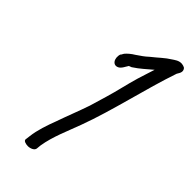

<svg xmlns="http://www.w3.org/2000/svg" viewBox="-243 -782 890 890"><g transform="rotate(45 202.0 -336.5)"><path d="M147 -553 146 -554C134 -519 156 -488 184 -506C191 -511 197 -519 203 -530L211 -543C211 -543 215 -545 224 -548C258 -570 279 -591 308 -615C300 -589 290 -560 281 -530C265 -476 254 -422 238 -369L213 -285C195 -232 172 -175 154 -123C138 -81 121 -32 116 12L113 35C111 46 128 51 143 51C158 51 180 43 180 27L182 7C193 -62 224 -129 248 -195C303 -343 342 -525 393 -674C395 -680 415 -700 397 -718C392 -721 386 -723 378 -724C357 -726 341 -712 334 -708C300 -687 281 -666 250 -642C228 -622 223 -620 196 -601C179 -591 164 -578 155 -567Z"/></g></svg>

Font: Stray Cat
Style: ExBdExtObl
Weight: 800
Version: Version 1.0